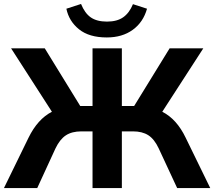

<svg xmlns="http://www.w3.org/2000/svg" viewBox="-20 -949 1081 969"><path d="M0 0 124 -254Q170 -348 242 -385L36 -705H206L385 -414H447V-705H595V-414H657L836 -705H1006L799 -385Q872 -348 917 -254L1041 0H874L781 -200Q759 -247 728.5 -266.5Q698 -286 651 -286H595V0H447V-286H391Q343 -286 312.5 -266Q282 -246 260 -200L168 0ZM519 -760Q430 -760 379 -801Q328 -842 315 -905L389 -929Q408 -882 438.5 -861Q469 -840 520 -840Q571 -840 602 -862Q633 -884 651 -928L722 -905Q703 -837 650 -798.5Q597 -760 519 -760Z"/></svg>

Font: Nunito Sans ExtraBold
Style: Regular
Weight: 800
Designer: Vernon Adams
Foundry: Vernon Adams
Version: Version 3.101; ttfautohint (v1.8.4.7-5d5b);gftools[0.9.27]